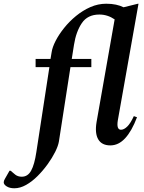

<svg xmlns="http://www.w3.org/2000/svg" viewBox="-145 -770 771 1030"><path d="M-68 240Q-93 240 -109 230Q-125 220 -125 208Q-125 200 -119 190L-94 146H-88L-63 167Q-49 178 -28 178Q4 178 22 145.5Q40 113 50 46L120 -410H46V-454H126L132 -490Q136 -517 153.5 -551Q171 -585 199 -620Q227 -655 263 -684.5Q299 -714 340 -732Q381 -750 425 -750Q454 -750 477 -745Q500 -740 518 -731L595 -750H598L487 -124Q479 -74 504 -74Q520 -74 537.5 -91Q555 -108 573 -147L590 -141Q562 -67 526.5 -28.5Q491 10 447 10Q401 10 382 -22.5Q363 -55 373 -115L470 -666Q432 -692 388 -692Q325 -692 294 -646Q263 -600 252 -530L240 -454H345V-410H233L171 -11Q167 13 151 45Q135 77 110.5 111Q86 145 56.5 174.5Q27 204 -5 222Q-37 240 -68 240Z"/></svg>

Font: Spectral SC SemiBold
Style: Italic
Weight: 600
Italic angle: -10°
Designer: Jean-Baptiste Levee
Foundry: Production Type
Version: Version 2.001